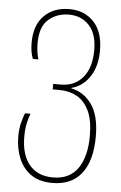

<svg xmlns="http://www.w3.org/2000/svg" viewBox="-55 -576 546 865"><g transform="rotate(5 218.0 -143.5)"><path d="M215 250Q156 250 118.5 224Q81 198 62.5 153.5Q44 109 44 54Q44 18 51.5 -9.5Q59 -37 65 -52H90Q83 -35 77 -8.5Q71 18 71 54Q71 135 108.5 180Q146 225 215 225Q291 225 328 171Q365 117 365 24Q365 -47 344.5 -89.5Q324 -132 289.5 -151Q255 -170 212 -170H180V-195H216Q277 -195 314 -239Q351 -283 351 -363Q351 -435 316 -473.5Q281 -512 224 -512Q170 -512 132 -479.5Q94 -447 94 -372Q94 -349 97 -330Q100 -311 104 -299H79Q67 -328 67 -372Q67 -451 110 -494Q153 -537 224 -537Q292 -537 334.5 -492Q377 -447 377 -363Q377 -293 346.5 -245.5Q316 -198 263 -184V-182Q320 -171 356 -120.5Q392 -70 392 24Q392 134 346.5 192Q301 250 215 250Z"/></g></svg>

Font: Noto Sans Georgian Condensed Thin
Style: Regular
Weight: 100
Width: 3
Designer: Monotype Design Team, Akaki Razmadze
Foundry: Google LLC
Version: Version 2.005; ttfautohint (v1.8.4.7-5d5b)